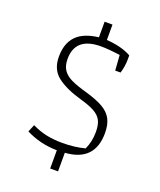

<svg xmlns="http://www.w3.org/2000/svg" viewBox="-150 -805 838 1008"><g transform="rotate(20 269.0 -301.0)"><path d="M253 8Q160 7 79 -34L96 -75Q137 -55 177.5 -46.5Q218 -38 268 -38Q334 -38 392 -53Q413 -98 413 -152Q413 -192 401 -215.5Q389 -239 361 -255Q333 -271 280 -286Q192 -311 143.5 -348.5Q95 -386 95 -458Q95 -532 134.5 -573.5Q174 -615 258 -625V-712H302V-626Q388 -620 440 -590V-569Q440 -529 428 -490H398L392 -575Q327 -584 285 -584Q142 -584 142 -462Q142 -424 158 -400.5Q174 -377 206.5 -361.5Q239 -346 297 -330Q358 -312 393 -291.5Q428 -271 444 -240.5Q460 -210 460 -163Q460 -5 297 6V110H253Z"/></g></svg>

Font: Athiti Light
Style: Regular
Weight: 300
Designer: CadsonDemak Team
Foundry: CadsonDemak
Version: Version 1.033